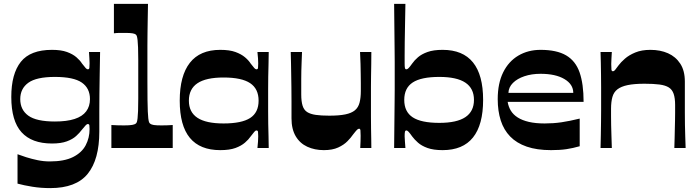

<svg xmlns="http://www.w3.org/2000/svg" viewBox="-20 -760 3592 986"><path d="M238 206Q190 206 146.5 199Q103 192 70 183V32Q88 39 115 47.5Q142 56 173 62.5Q204 69 236 69Q310 69 355 46.5Q400 24 420 -14Q440 -52 440 -97Q440 -109 439 -116Q438 -123 431 -123Q426 -123 419.5 -116Q413 -109 400 -93Q389 -78 371 -61.5Q353 -45 323 -34Q293 -23 247 -23Q143 -23 90.5 -81Q38 -139 38 -262Q38 -381 87 -442.5Q136 -504 247 -504Q294 -504 324 -493Q354 -482 372.5 -466Q391 -450 401 -434Q414 -417 420 -410.5Q426 -404 431 -404Q438 -404 439 -411.5Q440 -419 440 -435Q440 -445 439 -461Q438 -477 437 -493H494Q493 -436 492 -380Q491 -324 490.5 -275Q490 -226 490 -189Q490 -166 490 -149Q490 -132 490 -117Q490 -102 490 -84Q490 59 430.5 132.5Q371 206 238 206ZM262 -136Q323 -136 363 -149Q403 -162 422.5 -188Q442 -214 442 -251Q442 -307 400 -336Q358 -365 262 -365Q167 -365 125.5 -335Q84 -305 84 -251Q84 -196 125.5 -166Q167 -136 262 -136Z M552 0V-118Q568 -117 584 -116.5Q600 -116 617 -116Q645 -116 658.5 -118.5Q672 -121 677 -125Q681 -128 683 -134Q685 -140 686.5 -153Q688 -166 689 -190.5Q690 -215 690 -254.5Q690 -294 690 -354Q690 -412 690 -451.5Q690 -491 689 -516Q688 -541 686.5 -554Q685 -567 683 -573.5Q681 -580 677 -583Q672 -587 659.5 -589Q647 -591 624 -591Q608 -591 594.5 -591Q581 -591 565 -589V-740H740Q739 -690 738.5 -654Q738 -618 737.5 -588Q737 -558 737 -524.5Q737 -491 737 -447Q737 -403 737 -340Q737 -284 737.5 -247Q738 -210 739 -187.5Q740 -165 741.5 -152.5Q743 -140 745 -134Q747 -128 751 -125Q757 -120 770 -118Q783 -116 809 -116Q825 -116 838.5 -116.5Q852 -117 867 -118V0Z M1111 11Q1007 11 955 -52Q903 -115 903 -243Q903 -371 955 -437.5Q1007 -504 1111 -504Q1159 -504 1189 -493Q1219 -482 1238 -466Q1257 -450 1267 -434Q1280 -417 1286 -410.5Q1292 -404 1297 -404Q1304 -404 1305 -411Q1306 -418 1306 -434Q1306 -444 1305 -460.5Q1304 -477 1302 -493H1360Q1360 -464 1359 -431.5Q1358 -399 1357.5 -366Q1357 -333 1357 -302Q1357 -271 1357 -243Q1357 -217 1357 -186.5Q1357 -156 1357.5 -124Q1358 -92 1359 -60.5Q1360 -29 1360 0H1302Q1304 -17 1305 -33Q1306 -49 1306 -60Q1306 -76 1305 -83Q1304 -90 1297 -90Q1292 -90 1286 -83Q1280 -76 1267 -59Q1257 -44 1238 -27.5Q1219 -11 1189 0Q1159 11 1111 11ZM1128 -126Q1221 -126 1264.5 -154Q1308 -182 1308 -243Q1308 -304 1264.5 -333Q1221 -362 1128 -362Q1038 -362 994 -332.5Q950 -303 950 -243Q950 -184 994 -155Q1038 -126 1128 -126Z M1643 11Q1596 11 1558 -6.5Q1520 -24 1498.5 -60.5Q1477 -97 1477 -152Q1477 -199 1477 -238Q1477 -277 1476.5 -310.5Q1476 -344 1475.5 -374.5Q1475 -405 1474.5 -433.5Q1474 -462 1473 -493H1531Q1530 -466 1529 -442Q1528 -418 1527.5 -396.5Q1527 -375 1527 -354.5Q1527 -334 1527 -314.5Q1527 -295 1527 -275Q1527 -239 1534 -217Q1541 -195 1557.5 -184.5Q1574 -174 1601.5 -170Q1629 -166 1671 -166Q1721 -166 1753 -172.5Q1785 -179 1802.5 -193.5Q1820 -208 1826.5 -233Q1833 -258 1833 -293Q1833 -312 1833 -332.5Q1833 -353 1832.5 -377.5Q1832 -402 1831.5 -431Q1831 -460 1829 -493H1887Q1887 -460 1886.5 -429Q1886 -398 1885.5 -369Q1885 -340 1885 -314Q1885 -288 1885 -264.5Q1885 -241 1885 -221Q1885 -192 1885 -161Q1885 -130 1885.5 -100Q1886 -70 1886.5 -44Q1887 -18 1887 0H1830Q1831 -18 1831.5 -34.5Q1832 -51 1832 -63Q1832 -82 1831 -90.5Q1830 -99 1824 -99Q1819 -99 1813 -93Q1807 -87 1793 -69Q1783 -54 1764.5 -35Q1746 -16 1716.5 -2.5Q1687 11 1643 11Z M2253 11Q2206 11 2175.5 0Q2145 -11 2126.5 -27.5Q2108 -44 2097 -59Q2085 -76 2078.5 -83Q2072 -90 2067 -90Q2061 -90 2059.5 -83Q2058 -76 2058 -60Q2058 -49 2059.5 -33Q2061 -17 2062 0H2004Q2005 -85 2005.5 -143Q2006 -201 2006.5 -238.5Q2007 -276 2007 -299.5Q2007 -323 2007 -339Q2007 -355 2007 -371Q2007 -387 2007 -403Q2007 -419 2007 -442Q2007 -465 2006.5 -502Q2006 -539 2005.5 -597Q2005 -655 2004 -740H2062Q2061 -682 2060 -633Q2059 -584 2058.5 -544Q2058 -504 2058 -476.5Q2058 -449 2058 -433Q2058 -418 2059.5 -411Q2061 -404 2067 -404Q2072 -404 2078.5 -410.5Q2085 -417 2097 -434Q2108 -450 2126.5 -466Q2145 -482 2175.5 -493Q2206 -504 2253 -504Q2357 -504 2409 -439.5Q2461 -375 2461 -247Q2461 -119 2409 -54Q2357 11 2253 11ZM2236 -129Q2326 -129 2370 -158.5Q2414 -188 2414 -247Q2414 -306 2370 -335.5Q2326 -365 2236 -365Q2143 -365 2099.5 -336.5Q2056 -308 2056 -247Q2056 -186 2099.5 -157.5Q2143 -129 2236 -129Z M2810 11Q2737 11 2685 -7Q2633 -25 2600 -59Q2567 -93 2551.5 -141.5Q2536 -190 2536 -251Q2536 -332 2564 -388.5Q2592 -445 2642 -474.5Q2692 -504 2756 -504Q2839 -504 2887.5 -475.5Q2936 -447 2956.5 -388Q2977 -329 2977 -237H2587Q2591 -212 2603.5 -191.5Q2616 -171 2639 -156.5Q2662 -142 2696 -134Q2730 -126 2777 -126Q2822 -126 2863 -132Q2904 -138 2957 -151V-9Q2922 1 2889 6Q2856 11 2810 11ZM2924 -283Q2924 -327 2878.5 -354Q2833 -381 2756 -381Q2710 -381 2673 -368.5Q2636 -356 2614 -334Q2592 -312 2591 -283Z M3064 0Q3065 -33 3065.5 -66Q3066 -99 3066.5 -132Q3067 -165 3067 -195.5Q3067 -226 3067 -253Q3067 -280 3067 -311.5Q3067 -343 3066.5 -375Q3066 -407 3065.5 -437.5Q3065 -468 3064 -493H3122Q3121 -475 3120 -458.5Q3119 -442 3119 -431Q3119 -411 3120 -402.5Q3121 -394 3128 -394Q3133 -394 3138.5 -400.5Q3144 -407 3157 -425Q3168 -440 3189 -458.5Q3210 -477 3242.5 -490.5Q3275 -504 3320 -504Q3371 -504 3410.5 -486.5Q3450 -469 3473.5 -433Q3497 -397 3497 -341Q3497 -295 3497 -255.5Q3497 -216 3497 -182.5Q3497 -149 3497.5 -119Q3498 -89 3499 -60Q3500 -31 3501 0H3443Q3444 -28 3444.5 -52Q3445 -76 3445.5 -98Q3446 -120 3446.5 -140Q3447 -160 3447 -180Q3447 -200 3447 -221Q3447 -256 3439.5 -278Q3432 -300 3414.5 -311Q3397 -322 3366.5 -326Q3336 -330 3290 -330Q3237 -330 3203.5 -323Q3170 -316 3151 -301.5Q3132 -287 3125 -262Q3118 -237 3118 -202Q3118 -184 3118 -163Q3118 -142 3118.5 -117Q3119 -92 3120 -63Q3121 -34 3122 0Z"/></svg>

Font: Ojuju
Style: Bold
Weight: 700
Designer: Chisaokwu Joboson, Mirko Velimirovic
Foundry: Udi Foundry
Version: Version 1.000